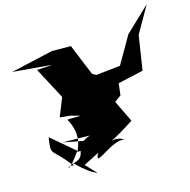

<svg xmlns="http://www.w3.org/2000/svg" viewBox="-205 -907 1091 1103"><g transform="rotate(-15 340.5 -356.0)"><path d="M181 12 274 -36C222 60 372 -94 441 -69C374 -120 283 -19 506 -164L444 -293L483 -321L491 -391L642 -425L674 -630L764 -788L618 -649L524 -486L296 -461L416 -449L357 -483L281 -668L168 -669L-83 -612L151 -592L58 -586L157 -399L113 -289L175 -283C273 -258 215 -270 152 -265C220 -148 151 -67 161 -71C237 -79 211 -37 232 -119L92 -146L253 -144C131 -102 226 -34 110 -11C19 -133 4 -79 22 -196L161 -78C69 56 73 -19 119 -1C99 -52 154 38 241 76Z"/></g></svg>

Font: Asimov Silicon
Style: Regular
Weight: 400
Designer: Google
Version: Version 2.000980; 2014